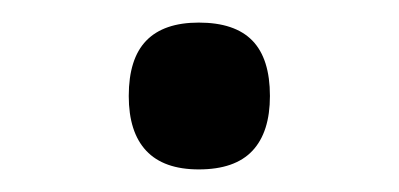

<svg xmlns="http://www.w3.org/2000/svg" viewBox="-20 -116 353 170"><path d="M156 34Q125 34 109.5 17.5Q94 1 94 -31Q94 -64 109.5 -80Q125 -96 156 -96Q188 -96 203.5 -80Q219 -64 219 -31Q219 1 203.5 17.5Q188 34 156 34Z"/></svg>

Font: Playwrite PL
Style: Regular
Weight: 400
Designer: Veronika Burian, José Scaglione
Foundry: TypeTogether
Version: Version 1.002